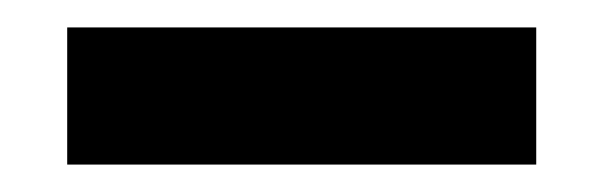

<svg xmlns="http://www.w3.org/2000/svg" viewBox="-20 -703 440 140"><path d="M29 -583V-683H371V-583Z"/></svg>

Font: TypoPRO Source Serif Pro
Style: Regular
Weight: 900
Designer: Frank Grießhammer
Foundry: Adobe Systems Incorporated
Version: Version 1.017;PS 1.0;hotconv 1.0.79;makeotf.lib2.5.61930